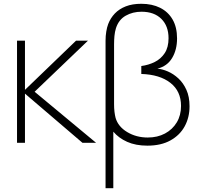

<svg xmlns="http://www.w3.org/2000/svg" viewBox="-20 -755 1051 1015"><path d="M112 0H70V-540H112V-280L382 -540H445L163 -270L488 0H416L112 -260Z M579 240H538V-540Q538 -565.5 541.8 -588.2Q545.5 -611 552 -628Q564 -659.5 587.2 -683.8Q610.5 -708 645.2 -721.5Q680 -735 727 -735Q784 -735 826.5 -713.8Q869 -692.5 892.5 -651.8Q916 -611 916 -552Q916 -492 890 -448.5Q864 -405 812 -392Q838 -390 867.5 -377.2Q897 -364.5 923 -340.5Q949 -316.5 965.5 -280Q982 -243.5 982 -193Q982 -134.5 956.5 -87.5Q931 -40.5 881.2 -12.8Q831.5 15 759 15Q697.5 15 652.2 -5.2Q607 -25.5 579 -59ZM761 -28Q812.5 -28 852.2 -49.2Q892 -70.5 914.5 -108Q937 -145.5 937 -195Q937 -273 880.8 -317Q824.5 -361 727 -364V-406Q765 -411 797.8 -427.2Q830.5 -443.5 850.8 -474.2Q871 -505 871 -553Q871 -617.5 833 -655.2Q795 -693 728 -693Q681.5 -693 644.5 -672Q607.5 -651 593 -606Q587 -586.5 585 -564.8Q583 -543 583 -521V-204Q583 -182.5 585.2 -164Q587.5 -145.5 591 -132Q604.5 -85.5 652.5 -56.8Q700.5 -28 761 -28Z"/></svg>

Font: Manrope Variable Light
Style: Regular
Weight: 200
Designer: Mikhail Sharanda
Foundry: Mikhail Sharanda
Version: Version 4.505